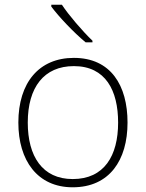

<svg xmlns="http://www.w3.org/2000/svg" viewBox="-20 -786 621 816"><path d="M243 -766H198V-758C230 -715 293 -648 344 -606H373V-613C331 -653 271 -723 243 -766ZM522 -265C522 -423 451 -540 294 -540C146 -540 58 -435 58 -265C58 -104 139 10 289 10C445 10 522 -105 522 -265ZM98 -265C98 -415 167 -505 294 -505C429 -505 482 -401 482 -265C482 -124 423 -25 289 -25C160 -25 98 -122 98 -265Z"/></svg>

Font: Noto Sans Sinhala UI ExtraLight
Style: Regular
Weight: 200
Designer: Jelle Bosma - Monotype Design Team
Foundry: Monotype Imaging Inc.
Version: Version 2.006